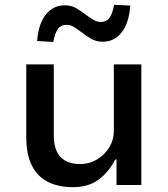

<svg xmlns="http://www.w3.org/2000/svg" viewBox="-20 -767 696 796"><path d="M283 9Q221 9 177.5 -13.5Q134 -36 111.5 -82Q89 -128 89 -197V-500H203V-203Q203 -170 213.5 -143.5Q224 -117 248.5 -102Q273 -87 312 -87Q351 -87 383 -106.5Q415 -126 433.5 -157Q452 -188 452 -223V-500H566V0H463V-106H458Q430 -52 387.5 -21.5Q345 9 283 9ZM201 -593 134 -597Q139 -667 169.5 -706Q200 -745 249 -745Q276 -745 297 -732.5Q318 -720 337 -705Q352 -694 367 -685Q382 -676 397 -676Q423 -676 435 -694.5Q447 -713 453 -747L520 -744Q515 -672 484.5 -633Q454 -594 406 -594Q378 -594 356.5 -607Q335 -620 317 -634Q301 -646 286.5 -655Q272 -664 257 -664Q231 -664 219 -645.5Q207 -627 201 -593Z"/></svg>

Font: Nunito Sans 6pt SemiBold
Style: Regular
Weight: 600
Version: Version 3.101;gftools[0.9.27]